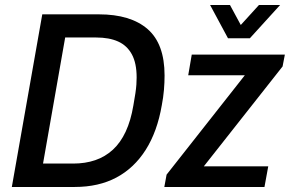

<svg xmlns="http://www.w3.org/2000/svg" viewBox="-20 -743 1152 763"><path d="M27 0 148 -686H373Q499 -686 566.5 -627.5Q634 -569 634 -443Q634 -415 631.5 -385.5Q629 -356 623 -325Q605 -220 559 -147.5Q513 -75 442.5 -37.5Q372 0 277 0ZM151 -93H271Q319 -93 358.5 -106.5Q398 -120 428.5 -148Q459 -176 479.5 -220Q500 -264 510 -324Q515 -352 518 -372Q521 -392 522 -407Q523 -422 523 -435Q523 -492 504 -527Q485 -562 449.5 -578Q414 -594 362 -594H239ZM633 0 642 -49 953 -444H728L742 -526H1112L1103 -479L790 -82H1046L1031 0ZM1093 -723 973 -591H886L815 -723H894L954 -612H908L1009 -723Z"/></svg>

Font: Archivo SemiCondensed Medium
Style: Italic
Weight: 500
Width: 4
Italic angle: -10°
Designer: Hector Gatti
Foundry: Omnibus-Type
Version: Version 2.001